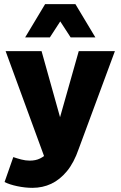

<svg xmlns="http://www.w3.org/2000/svg" viewBox="-20 -716 580 924"><path d="M136 188Q101 188 63 180Q25 172 2 160L44 40Q61 46 82 51.5Q103 57 123 57Q137 57 149.5 54.5Q162 52 173 46.5Q184 41 192 35L7 -470H180L269 -152L359 -470H533L359 0Q336 67 302 108Q268 149 226.5 168.5Q185 188 136 188ZM101 -536 197 -696H343L439 -536H320L270 -613L220 -536Z"/></svg>

Font: Gantari ExtraBold
Style: Regular
Weight: 800
Version: Version 1.000